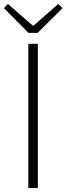

<svg xmlns="http://www.w3.org/2000/svg" viewBox="-35 -949 336 969"><path d="M108 0V-728H156V0ZM109 -783 -15 -908 5 -929 130 -820H135L259 -929L281 -908L155 -783Z"/></svg>

Font: Noto Sans KR ExtraLight
Style: Regular
Weight: 250
Designer: Ryoko NISHIZUKA  (kana, bopomofo & ideographs); Paul D. Hunt (Latin, Greek & Cyrillic); Sandoll Communications , Soo-you
Foundry: Adobe
Version: Version 2.004-H2;hotconv 1.0.118;makeotfexe 2.5.65603